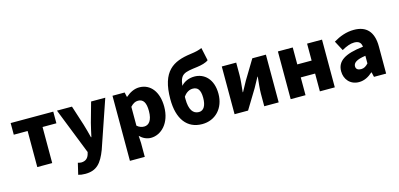

<svg xmlns="http://www.w3.org/2000/svg" viewBox="-86 -1413 4590 2211"><g transform="rotate(-15 2209.5 -308.0)"><path d="M195 0H373V-430H538V-569H30V-430H195Z M711 219C846 219 907 147 963 1L1158 -569H989L923 -333C910 -279 897 -226 886 -172H881C866 -228 854 -281 837 -333L761 -569H582L800 -17L792 12C779 52 751 80 697 80C684 80 669 75 659 73L627 208C651 215 674 219 711 219Z M1244 207H1421V44L1416 -45C1454 -7 1500 14 1548 14C1670 14 1787 -98 1787 -294C1787 -469 1701 -583 1565 -583C1506 -583 1450 -554 1405 -514H1401L1389 -569H1244ZM1506 -132C1479 -132 1449 -140 1421 -165V-390C1452 -423 1479 -438 1512 -438C1575 -438 1604 -391 1604 -291C1604 -177 1560 -132 1506 -132Z M2046 -342C2079 -391 2120 -409 2157 -409C2212 -409 2247 -376 2247 -276C2247 -186 2217 -130 2158 -130C2089 -130 2046 -187 2046 -314ZM2375 -835C2338 -819 2305 -810 2236 -801C2025 -773 1877 -693 1877 -357C1877 -123 1978 14 2160 14C2315 14 2429 -102 2429 -276C2429 -452 2328 -539 2211 -539C2149 -539 2090 -516 2051 -471C2066 -611 2116 -617 2273 -637C2324 -644 2378 -657 2408 -681Z M2547 0H2708L2848 -230C2866 -262 2894 -315 2913 -349H2917C2910 -279 2901 -204 2901 -148V0H3073V-569H2911L2772 -339C2755 -306 2725 -254 2707 -220H2703C2710 -289 2719 -365 2719 -421V-569H2547Z M3216 0H3393V-212H3564V0H3742V-569H3564V-367H3393V-569H3216Z M4029 14C4092 14 4145 -15 4192 -57H4196L4209 0H4354V-323C4354 -501 4271 -583 4124 -583C4035 -583 3954 -553 3879 -508L3941 -391C3998 -423 4045 -441 4090 -441C4148 -441 4172 -414 4176 -368C3954 -344 3860 -279 3860 -159C3860 -64 3924 14 4029 14ZM4090 -124C4053 -124 4029 -140 4029 -173C4029 -213 4065 -245 4176 -260V-169C4150 -141 4126 -124 4090 -124Z"/></g></svg>

Font: Noto Sans CJK KR Black
Style: Regular
Weight: 900
Designer: Ryoko NISHIZUKA (kana & ideographs); Paul D. Hunt (Latin, Greek & Cyrillic); Wenlong ZHANG (bopomofo); Sandoll Communica
Foundry: Adobe Systems Incorporated
Version: Version 1.004;PS 1.004;hotconv 1.0.82;makeotf.lib2.5.63406